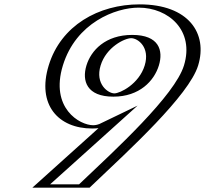

<svg xmlns="http://www.w3.org/2000/svg" viewBox="-20 -860 940 880"><path d="M668.2 -560C645.6 -486 573.1 -432 504.1 -432C433.1 -432 393.6 -486 416.2 -560C438.2 -632 508.4 -685 581.4 -685C654.4 -685 690.2 -632 668.2 -560ZM368 0C535.9 -160 818.9 -415 863.2 -560C911.5 -718 804.8 -840 619.8 -840C470.8 -840 287.8 -755 228.2 -560C169.5 -368 289.9 -271 402.9 -271C440.9 -271 465.5 -283 465.5 -283L151 0ZM683.2 -560C707.6 -639.9 667.1 -700 586 -700C505.2 -700 425.7 -640.2 401.2 -560C376.1 -477.8 420.4 -417 499.5 -417C576.7 -417 658.1 -477.9 683.2 -560ZM365.1 -15H186.9L541.8 -334.3L462.2 -296.1C461.1 -295.6 440 -286 407.4 -286C302 -286 187.2 -376.9 243.2 -560C299.6 -744.4 471.2 -825 615.2 -825C794.1 -825 893.4 -707.8 848.2 -560C807.5 -426.7 534.2 -175.8 365.1 -15ZM683.2 -560C658.1 -477.9 576.7 -417 499.5 -417C420.4 -417 376.1 -477.8 401.2 -560C425.7 -640.2 505.2 -700 586 -700C667.1 -700 707.6 -639.9 683.2 -560ZM365.1 -15C534.2 -175.8 807.5 -426.7 848.2 -560C893.4 -707.8 794.1 -825 615.2 -825C471.2 -825 299.6 -744.4 243.2 -560C187.2 -376.9 302 -286 407.4 -286C440 -286 461.1 -295.6 462.2 -296.1L541.8 -334.3L186.9 -15ZM668.2 -560C690.2 -631.9 654.4 -685 581.4 -685C508.5 -685 438.2 -632 416.2 -560C393.6 -486 433.1 -432 504.1 -432C573 -432 645.6 -486 668.2 -560ZM368 0H151L465.5 -283C461.9 -281.3 438.5 -271 402.9 -271C289.9 -271 169.5 -368 228.2 -560C287.8 -755 470.8 -840 619.8 -840C804.8 -840 911.5 -718 863.2 -560C818.9 -415 536.3 -160 368 0ZM708.2 -560C729.1 -628.5 709.5 -700 586 -700C462.9 -700 397.2 -628.7 376.2 -560C354.6 -489.4 377.8 -417 499.5 -417C619.6 -417 686.7 -489.5 708.2 -560ZM342.2 -15H209.5L610.6 -375.9L435 -291.4C432.4 -290.3 420 -286 407.4 -286C344.8 -286 208.6 -365.1 268.2 -560C328.2 -756.1 510.2 -825 615.2 -825C753.2 -825 872.1 -719.8 823.2 -560C781.2 -422.5 510.8 -175 342.2 -15ZM643.2 -560C617 -474.4 530.1 -432 504.1 -432C475.9 -432 415 -474.4 441.2 -560C466.8 -643.6 550.9 -685 581.4 -685C611.8 -685 668.7 -643.5 643.2 -560ZM402.3 -11C571.6 -171.8 846.1 -422.4 888.2 -560C932.8 -706 845.7 -840 619.8 -840C431.9 -840 259.2 -743.3 203.2 -560C148.1 -379.8 247 -271 402.9 -271C412.9 -271 423 -271.7 431.3 -272.5L128.5 0H390.8Z"/></svg>

Font: Hussar Outliner
Style: Obl
Weight: 700
Foundry: Cannot Into Space Fonts
Version: Version 0.92